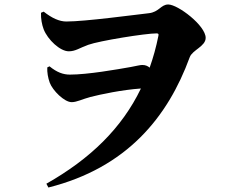

<svg xmlns="http://www.w3.org/2000/svg" viewBox="-20 -773 1040 857"><path d="M276 -677C245 -677 212 -692 175 -721L163 -716C162 -690 167 -663 175 -642C193 -596 248 -544 287 -544C317 -544 335 -559 374 -573C424 -591 629 -624 679 -624C687 -624 689 -621 687 -613C677 -563 664 -516 648 -471C640 -478 630 -483 615 -483C606 -483 590 -479 564 -474C502 -463 371 -440 292 -440C262 -440 234 -450 201 -477L191 -472C190 -450 194 -426 202 -404C215 -369 267 -317 300 -317C323 -317 349 -331 383 -340C430 -352 524 -372 609 -378C524 -201 383 -64 187 47L196 64C546 -24 729 -250 827 -518C839 -550 898 -566 898 -604C898 -659 774 -753 731 -753C698 -753 690 -719 644 -714C582 -707 360 -677 276 -677Z"/></svg>

Font: Noto Serif CJK HK Black
Style: Regular
Weight: 900
Designer: Ryoko NISHIZUKA 西塚涼子 (kana & ideographs); Frank Grießhammer (Latin, Greek & Cyrillic); Wenlong ZHANG 张文龙 (bopomofo); San
Foundry: Adobe
Version: Version 2.001;hotconv 1.1.0;makeotfexe 2.6.0